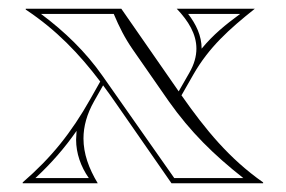

<svg xmlns="http://www.w3.org/2000/svg" viewBox="-20 -420 655 440"><path d="M442.1 -308.5C442.1 -338.1 429.1 -364.8 411.2 -388H530.2C496.3 -363 468.8 -340.8 442.1 -308.5ZM373 0H583V-2C505 -56.8 451.2 -122.7 395.9 -201.5L423 -249C459 -311.9 505 -353 564 -400H385C411.8 -371.9 430.1 -342 430.1 -308.5C430.1 -291.2 425.2 -272.9 414 -253.4L389.5 -210.6C387.4 -213.7 385.2 -216.8 383 -220L258 -400H39V-398C109.2 -351.5 161.4 -296.8 209.7 -233.1L187 -193C143.3 -115.8 98 -59 32 -2V0H204C183.2 -34.6 171.3 -68.2 171.3 -102.6C171.3 -130.3 179 -158.5 195.7 -188.1L216.3 -224.4C226.9 -210.1 237.5 -195.3 248 -180ZM155.5 -120.1 154.4 -100C154.4 -68.8 165.1 -38.2 183.5 -12H61.2C98.3 -46.5 127.9 -80.6 155.5 -120.1ZM379.3 -12 214.6 -246.6C176.2 -301.3 128.2 -347.7 74.1 -388H240.7C253.4 -358 265.8 -333.2 284.3 -306.5L366.7 -188C416.6 -117.5 469.5 -65.6 537.5 -12Z"/></svg>

Font: SortefaxS01
Style: Medium
Weight: 500
Designer: gluk
Foundry: gluk
Version: Version 0.261